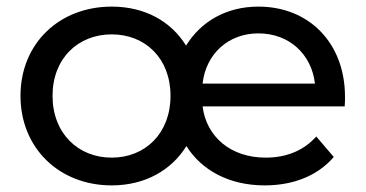

<svg xmlns="http://www.w3.org/2000/svg" viewBox="-20 -555 1107 581"><path d="M1024 -262C1024 -425 915 -535 762 -535C665 -535 588 -490 543 -417C498 -490 419 -535 318 -535C159 -535 42 -423 42 -265C42 -107 159 6 318 6C419 6 499 -40 544 -113C590 -40 673 6 781 6C869 6 942 -24 990 -80L937 -142C899 -99 846 -78 784 -78C679 -78 605 -140 593 -233H1023C1024 -242 1024 -254 1024 -262ZM762 -454C855 -454 923 -391 933 -302H593C603 -392 671 -454 762 -454ZM318 -78C216 -78 139 -152 139 -265C139 -378 216 -451 318 -451C420 -451 496 -378 496 -265C496 -152 420 -78 318 -78Z"/></svg>

Font: AWKNG-Font Medium
Style: Regular
Weight: 500
Designer: Awakening Church
Foundry: Awakening Church
Version: Version 1.700;PS 001.700;hotconv 1.0.88;makeotf.lib2.5.64775